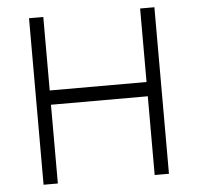

<svg xmlns="http://www.w3.org/2000/svg" viewBox="-51 -752 828 804"><g transform="rotate(-5 363.0 -350.0)"><path d="M100 0H160V-331H567V0H627V-700H567V-391H160V-700H100Z"/></g></svg>

Font: Unageo
Style: Light
Weight: 300
Designer: Richard Sepsi
Foundry: Richard Sepsi
Version: Version 2.000